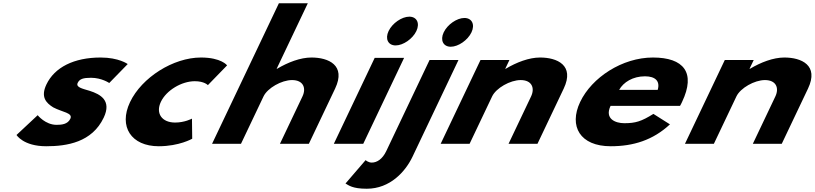

<svg xmlns="http://www.w3.org/2000/svg" viewBox="-20 -880 4986 1175"><path d="M595.8 -528C432.5 -528 313.9 -468 264 -363C227.4 -286 262.3 -250 305.6 -223C361.5 -193 427.9 -190 410.3 -153C394.1 -119 356.4 -116 326.1 -116C257.2 -116 210.6 -175 210.6 -175L81.1 -54C81.1 -54 122.3 15 262.6 15C389.7 15 542.9 -9 614.7 -160C664.6 -265 594.7 -303 529.1 -324C482.5 -338 442.7 -346 455.6 -373C467 -397 489.7 -404 536.9 -404C602.2 -404 648.5 -372 648.5 -372L761.6 -488C761.6 -488 707.6 -528 595.8 -528Z M1172.2 -383C1230.6 -383 1252.2 -359 1252.2 -359L1369.8 -480C1369.8 -480 1334.6 -528 1209.7 -528C1040.5 -528 847.5 -406 775.7 -255C704.4 -105 783.3 15 951.5 15C1076.4 15 1156.3 -31 1156.3 -31L1154.8 -154C1154.8 -154 1110.3 -130 1051.9 -130C970.8 -130 930.9 -186 964.6 -257C997.9 -327 1091.1 -383 1172.2 -383Z M1277.8 0H1454.8L1592.7 -290C1616.9 -341 1703.2 -390 1767.3 -390C1836.3 -390 1855.3 -341 1831.1 -290L1693.2 0H1870.2L2030.9 -338C2098.9 -481 1990.2 -528 1886.1 -528C1818.4 -528 1742.9 -499 1675.5 -459H1673L1863.7 -860H1686.7Z M2023 0H2203L2453.1 -526H2273.1ZM2358.1 -690C2335.2 -642 2355.2 -602 2401.2 -602C2447.2 -602 2505.2 -642 2528.1 -690C2550.9 -738 2530.9 -778 2484.9 -778C2438.9 -778 2380.9 -738 2358.1 -690Z M2608.9 -513 2343.7 45C2320.8 93 2287.4 115 2255.3 115C2233.3 115 2217.4 100 2217.4 100L2094.4 243C2114.2 254 2136.2 275 2224.6 275C2367.3 275 2461.2 170 2504.5 79L2785.9 -513ZM2695.3 -682C2672.5 -634 2692.5 -594 2738.5 -594C2784.5 -594 2842.5 -634 2865.3 -682C2888.1 -730 2868.1 -770 2822.1 -770C2776.1 -770 2718.1 -730 2695.3 -682Z M2676.8 0H2853.8L2991.7 -290C3015.9 -341 3102.2 -390 3166.3 -390C3235.3 -390 3254.3 -341 3230.1 -290L3092.2 0H3269.2L3429.9 -338C3497.9 -481 3389.2 -528 3285.1 -528C3217.4 -528 3141.9 -499 3074.5 -459H3072L3097.7 -513H2920.7Z M4141.6 -232C4145.4 -238 4150.7 -249 4154 -256C4239.6 -436 4164.3 -528 3975.8 -528C3788.2 -528 3601.7 -406 3530.4 -256C3459.6 -107 3530.1 15 3717.6 15C3855.5 15 3975.7 -22 4079.9 -119L3978.7 -183C3904.8 -137 3869.3 -126 3800.4 -126C3745.9 -126 3678.9 -153 3716.5 -232ZM3769.1 -330C3795.1 -377 3853.3 -413 3927.1 -413C3990.1 -413 4021 -384 4005 -330Z M4171.8 0H4348.8L4486.7 -290C4510.9 -341 4597.2 -390 4661.3 -390C4730.3 -390 4749.3 -341 4725.1 -290L4587.2 0H4764.2L4924.9 -338C4992.9 -481 4884.2 -528 4780.1 -528C4712.4 -528 4636.9 -499 4569.5 -459H4567L4592.7 -513H4415.7Z"/></svg>

Font: Hussar
Style: BdSuprExtOblFive
Weight: 700
Foundry: Cannot Into Space Fonts
Version: Version 2.00